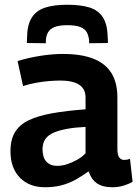

<svg xmlns="http://www.w3.org/2000/svg" viewBox="-20 -778 581 808"><path d="M24 -141Q24 -191 43.5 -222.5Q63 -254 102 -272.5Q141 -291 200.5 -301.5Q260 -312 340 -318V-368Q340 -404 313 -421.5Q286 -439 235 -439Q214 -439 188 -437Q162 -435 134 -430Q106 -425 77 -416L54 -521Q99 -535 149.5 -543Q200 -551 244 -551Q323 -551 374 -530.5Q425 -510 449.5 -469.5Q474 -429 474 -369V-153Q474 -125 482 -115Q490 -105 502 -105Q507 -105 514 -106Q521 -107 527 -110L538 -13Q521 -3 499 3.5Q477 10 452 10Q412 10 388 -6.5Q364 -23 353 -57Q328 -39 300 -23Q272 -7 240 1.5Q208 10 169 10Q136 10 110 0Q84 -10 64.5 -29.5Q45 -49 34.5 -77Q24 -105 24 -141ZM159 -150Q159 -115 175.5 -97.5Q192 -80 220 -80Q241 -80 262.5 -87Q284 -94 304.5 -105.5Q325 -117 340 -133V-244Q297 -242 263.5 -236Q230 -230 206.5 -220Q183 -210 171 -193Q159 -176 159 -150ZM263 -758Q318 -758 355 -747Q392 -736 412 -706.5Q432 -677 433 -623Q434 -617 434 -610.5Q434 -604 434 -597L355 -596Q355 -599 355 -602Q355 -605 355 -608Q353 -628 345 -642.5Q337 -657 317.5 -664.5Q298 -672 263 -672Q230 -672 210.5 -664.5Q191 -657 182.5 -642.5Q174 -628 173 -608Q173 -605 173 -602Q173 -599 173 -596L93 -597Q93 -604 93.5 -610.5Q94 -617 94 -624Q95 -674 113.5 -703.5Q132 -733 168.5 -745.5Q205 -758 263 -758Z"/></svg>

Font: Georama ExtraCondensed Thin SemiBold
Style: Regular
Weight: 600
Version: Version 1.001